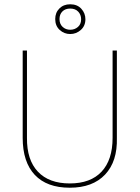

<svg xmlns="http://www.w3.org/2000/svg" viewBox="-20 -873 652 897"><path d="M308 -853Q341 -853 360 -832Q379 -811 379 -783Q379 -752 357.5 -733Q336 -714 308 -714Q280 -714 259 -733Q238 -752 238 -784Q238 -814 257.5 -833.5Q277 -853 308 -853ZM308 -833Q285 -833 271.5 -819.5Q258 -806 258 -784Q258 -761 272.5 -747.5Q287 -734 308 -734Q329 -734 344 -747Q359 -760 359 -783Q359 -804 345.5 -818.5Q332 -833 308 -833ZM526 -637V-229Q529 -119 471 -57.5Q413 4 306 4Q199 4 142.5 -56Q86 -116 86 -229V-637H106V-229Q105 -126 157 -71Q209 -16 306 -16Q403 -16 454.5 -71Q506 -126 506 -229V-637Z"/></svg>

Font: Alegreya Sans SC Thin
Style: Regular
Weight: 100
Designer: Juan Pablo del Peral
Foundry: Huerta Tipografica
Version: Version 2.007